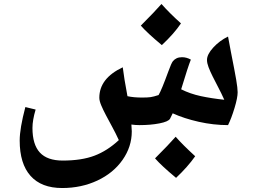

<svg xmlns="http://www.w3.org/2000/svg" viewBox="-20 -616 1288 976"><path d="M1139.2 20Q1065.4 20 990.5 3.2Q915.5 -13.7 857.9 -40L844.2 -12.2Q835.4 2.4 790.5 11.2Q745.6 20 689 20Q668.9 20 647.9 17.1L649.9 51.8Q649.9 129.9 603 196.8Q556.2 263.7 474.9 301.8Q393.6 339.8 295.9 339.8Q190.4 339.8 135.3 278.1Q80.1 216.3 80.1 98.1Q80.1 37.1 108.9 -71.8L161.1 -59.1Q145 -4.9 145 34.2Q145 118.7 182.6 159.4Q220.2 200.2 298.8 200.2Q395 200.2 460.4 175.3Q525.9 150.4 584 96.2Q568.4 62 550.8 29.8Q533.2 -2.4 518.6 -30.3Q503.9 -58.1 494.4 -80.8Q484.9 -103.5 484.9 -119.1Q484.9 -217.8 604 -273.9Q610.4 -220.2 627.9 -127Q659.7 -120.1 702.1 -120.1Q731 -120.1 745.8 -122.3Q760.7 -124.5 786.1 -132.8Q801.3 -158.2 835.4 -252Q851.1 -295.4 858.9 -304.9Q866.7 -314.5 877.9 -319.8Q889.2 -325.2 905.3 -325.2Q928.2 -325.2 950.2 -313Q936.5 -279.8 900.9 -162.1Q946.3 -139.2 1000.7 -127.4Q1055.2 -115.7 1120.1 -108.9Q1104.5 -143.6 1088.6 -173.6Q1072.8 -203.6 1060.3 -228.8Q1047.9 -253.9 1040 -274.7Q1032.2 -295.4 1032.2 -311Q1032.2 -339.8 1064.5 -374.8Q1096.7 -409.7 1139.2 -430.2L1153.8 -352.1Q1173.3 -253.9 1180.7 -210.7Q1188 -167.5 1188 -147Q1188 -119.1 1172.1 -66.7Q1156.2 -14.2 1139.2 20ZM899.9 -497.1Q864.3 -444.3 802.7 -386.7Q729.5 -447.3 695.8 -485.8Q766.6 -556.6 800.8 -595.7Q841.3 -549.8 899.9 -497.1ZM972.2 178.2Q934.1 232.4 875 288.1Q801.8 227.5 768.1 189Q838.9 118.2 873 79.1Q907.2 118.7 972.2 178.2Z"/></svg>

Font: Droid Arabic Naskh
Style: Bold
Weight: 700
Designer: Pascal Zoghbi
Foundry: Ascender Corporation
Version: Version 1.00